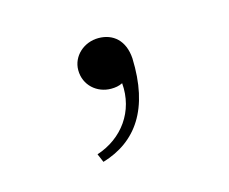

<svg xmlns="http://www.w3.org/2000/svg" viewBox="-45 -772 363 305"><g transform="rotate(-15 137.0 -619.0)"><path d="M87 -537 93 -523C150 -540 183 -586 180 -670C178 -700 160 -715 136 -715C112 -715 92 -697 92 -674C92 -649 112 -632 135 -632C142 -632 148 -633 154 -636C158 -589 130 -551 87 -537Z"/></g></svg>

Font: Sprat Light
Style: Regular
Weight: 300
Designer: Ethan Nakache
Foundry: Collletttivo
Version: Version 2.000;Glyphs 3.2 (3217)